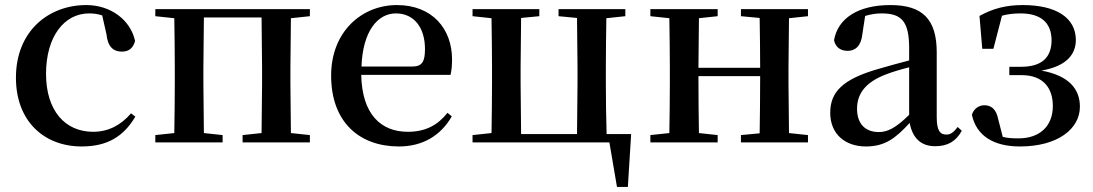

<svg xmlns="http://www.w3.org/2000/svg" viewBox="-20 -563 4319 759"><path d="M303 16C405 16 469 -24 515 -102L498 -115C457 -67 407 -42 348 -42C237 -42 162 -126 162 -271C162 -420 235 -510 332 -510C350 -510 367 -508 384 -502L401 -427C406 -377 429 -359 462 -359C489 -359 506 -372 514 -401C496 -484 418 -543 321 -543C173 -543 43 -441 43 -256C43 -83 155 16 303 16Z M594 -499 669 -491C670 -435 671 -351 671 -296V-232C671 -177 670 -93 669 -37L594 -29V0H860V-29L786 -37L784 -232V-296L786 -494H1014L1016 -296V-232L1014 -37L939 -29V0H1205V-29L1130 -37L1128 -232V-296L1130 -491L1205 -499V-527H594Z M1557 16C1652 16 1723 -28 1766 -103L1749 -117C1711 -69 1663 -42 1592 -42C1487 -42 1411 -110 1408 -267H1761C1765 -284 1767 -303 1767 -328C1767 -449 1689 -543 1549 -543C1411 -543 1289 -439 1289 -264C1289 -81 1400 16 1557 16ZM1409 -300C1414 -440 1473 -510 1545 -510C1616 -510 1660 -455 1660 -369C1660 -320 1649 -300 1610 -300Z M1848 0H2389L2419 176H2462L2475 -33H2378C2376 -90 2375 -176 2375 -232V-296C2375 -351 2376 -435 2377 -491L2452 -499V-527H2188V-499L2261 -492L2263 -296V-232L2261 -33H2040L2038 -232V-296L2040 -492L2112 -499V-527H1848V-499L1923 -491C1924 -435 1925 -351 1925 -296V-232C1925 -177 1924 -93 1923 -37L1848 -29Z M2909 -499 2983 -492C2984 -437 2985 -356 2985 -295H2741L2743 -491L2817 -499V-527H2551V-499L2626 -491C2627 -435 2628 -351 2628 -296V-232C2628 -177 2627 -93 2626 -37L2551 -29V0H2817V-29L2743 -37C2742 -93 2741 -181 2741 -262H2985C2985 -180 2984 -93 2983 -36L2909 -29V0H3174V-29L3099 -37L3097 -232V-296L3099 -491L3174 -499V-527H2909Z M3677 15C3726 15 3759 -4 3782 -46L3766 -61C3748 -38 3737 -31 3721 -31C3696 -31 3683 -47 3683 -100V-356C3683 -488 3626 -543 3500 -543C3371 -543 3292 -490 3277 -404C3283 -376 3303 -362 3331 -362C3360 -362 3384 -380 3389 -428L3400 -500C3423 -507 3444 -510 3465 -510C3543 -510 3574 -480 3574 -372V-324C3533 -313 3490 -302 3454 -291C3310 -250 3262 -199 3262 -117C3262 -33 3321 16 3403 16C3478 16 3520 -16 3576 -77C3587 -19 3619 15 3677 15ZM3574 -109C3519 -55 3487 -41 3454 -41C3403 -41 3368 -71 3368 -133C3368 -194 3403 -238 3480 -268C3505 -278 3539 -288 3574 -297Z M4012 16C4162 16 4249 -54 4249 -141C4249 -211 4206 -264 4097 -284C4195 -301 4233 -347 4233 -406C4232 -492 4157 -543 4023 -543C3959 -543 3906 -530 3852 -500L3863 -370H3907L3941 -501C3963 -507 3987 -510 4014 -510C4094 -510 4136 -474 4137 -405C4137 -336 4099 -299 4016 -299H3970V-266H4018C4107 -266 4142 -212 4142 -144C4142 -65 4091 -16 4006 -16C3982 -16 3963 -17 3944 -22L3926 -92C3918 -133 3897 -147 3871 -147C3851 -147 3829 -134 3822 -109C3840 -26 3908 16 4012 16Z"/></svg>

Font: Noto Serif CJK HK SemiBold
Style: Regular
Weight: 600
Designer: Ryoko NISHIZUKA 西塚涼子 (kana & ideographs); Frank Grießhammer (Latin, Greek & Cyrillic); Wenlong ZHANG 张文龙 (bopomofo); San
Foundry: Adobe
Version: Version 2.001;hotconv 1.1.0;makeotfexe 2.6.0